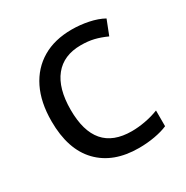

<svg xmlns="http://www.w3.org/2000/svg" viewBox="-133 -659 760 783"><g transform="rotate(-30 246.5 -268.0)"><path d="M303 10Q183 10 115.5 -60Q48 -130 48 -263Q48 -352 79 -415Q110 -478 167.5 -512Q225 -546 306 -546Q345 -546 384 -538Q423 -530 452 -514L425 -445Q394 -459 367 -465.5Q340 -472 306 -472Q225 -472 182 -418.5Q139 -365 139 -264Q139 -164 182 -114Q225 -64 312 -64Q342 -64 375 -70Q408 -76 439 -88V-14Q414 -3 378 3.5Q342 10 303 10Z"/></g></svg>

Font: Noto Sans Ambassadori
Style: Regular
Weight: 400
Designer: Monotype Design Team
Foundry: Monotype Imaging Inc.
Version: Version 2.013